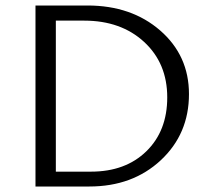

<svg xmlns="http://www.w3.org/2000/svg" viewBox="-20 -678 764 698"><path d="M305 0H109V-658H298Q458 -658 562.5 -567Q667 -476 667 -336Q667 -191 564.5 -95.5Q462 0 305 0ZM588 -324Q588 -448 504 -525.5Q420 -603 286 -603H183V-54H311Q436 -54 512 -128Q588 -202 588 -324Z"/></svg>

Font: EauTestInfant
Style: Regular
Weight: 400
Designer: Christian Thalmann (Catharsis Fonts)
Version: Version 0.001;PS 000.001;hotconv 1.0.88;makeotf.lib2.5.64775